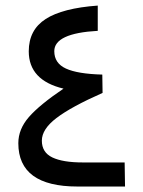

<svg xmlns="http://www.w3.org/2000/svg" viewBox="-20 -681 523 701"><path d="M354.5 -341.8Q239.7 -291 186.3 -250.2Q132.8 -209.5 132.8 -167.5Q132.8 -124.5 171.1 -106.2Q209.5 -87.9 282.2 -87.9H435.1L436.5 0H262.7Q46.9 0 46.9 -158.2Q46.9 -209.5 85.7 -253.9Q124.5 -298.3 211.9 -357.4Q85 -387.7 85 -493.7Q85 -571.8 146.7 -611.6Q208.5 -651.4 336.9 -660.6V-568.4Q178.2 -559.6 178.2 -494.1Q178.2 -450.2 220.7 -430.7Q263.2 -411.1 353.5 -408.7Z"/></svg>

Font: Samim WOL
Style: WOL
Weight: 400
Foundry: DejaVu fonts team - Redesigned by Saber Rastikerdar
Version: Version 4.0.0